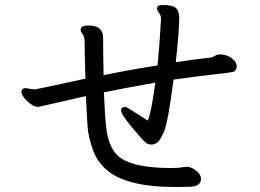

<svg xmlns="http://www.w3.org/2000/svg" viewBox="-20 -770 1040 769"><path d="M683 -21Q486 -21 408 -89Q369 -122 351.5 -171.5Q334 -221 331 -260.5Q328 -300 327 -328.5Q326 -357 324 -385L134 -342Q119 -342 103.5 -353Q88 -364 77 -378Q66 -392 66 -403Q66 -417 85 -417Q102 -413 119 -412Q120 -412 124.5 -413Q129 -414 148 -417.5Q167 -421 209 -430.5Q251 -440 322 -455Q319 -564 319 -592Q319 -620 314.5 -627.5Q310 -635 306.5 -639.5Q303 -644 303 -650Q303 -668 334 -668Q393 -668 393 -618Q393 -544 395 -469Q507 -492 611 -508Q618 -574 625 -694Q625 -709 617 -718.5Q609 -728 609 -736Q609 -750 632 -750Q677 -750 689 -733Q698 -721 698 -695Q696 -629 684 -521Q748 -531 828 -540Q832 -541 841 -546.5Q850 -552 862 -552Q888 -552 908 -537Q928 -522 928 -504Q927 -485 911 -481.5Q895 -478 829.5 -471Q764 -464 675 -451Q653 -281 637.5 -244.5Q622 -208 610.5 -199.5Q599 -191 587 -191Q574 -191 564 -198Q543 -218 504 -265.5Q465 -313 465 -327Q465 -342 482 -342Q487 -342 572 -287Q586 -319 602 -439Q471 -416 396 -400Q398 -367 399.5 -334Q401 -301 404 -272Q411 -187 450 -148Q503 -97 666 -97Q696 -97 707 -99.5Q718 -102 729 -102Q739 -102 753 -95Q785 -76 785 -54Q785 -22 737 -22Z"/></svg>

Font: LXGW WenKai Mono Medium
Style: Regular
Weight: 500
Monospace: yes
Designer: LXGW / Fontworks Inc.
Foundry: LXGW / Fontworks Inc.
Version: Version 1.520; June 14, 2025